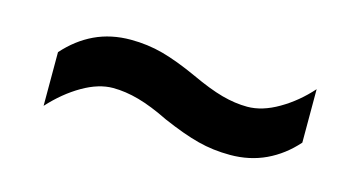

<svg xmlns="http://www.w3.org/2000/svg" viewBox="-35 -513 580 322"><g transform="rotate(15 255.5 -352.0)"><path d="M253.4 -311Q223.6 -325.7 200 -332.3Q176.3 -338.9 154.8 -338.9Q129.9 -338.9 102.1 -322.8Q74.2 -306.6 49.8 -279.8V-373Q72.3 -398.4 100.3 -411.6Q128.4 -424.8 162.6 -424.8Q191.9 -424.8 218.8 -417.5Q245.6 -410.2 281.2 -394Q312.5 -379.4 335.7 -373Q358.9 -366.7 379.9 -366.7Q405.8 -366.7 433.8 -383.1Q461.9 -399.4 484.9 -425.3V-332.5Q462.9 -307.6 434.8 -294.4Q406.7 -281.2 373 -281.2Q343.3 -281.2 316.9 -288.1Q290.5 -294.9 253.4 -311Z"/></g></svg>

Font: Open Sans SemiCondensed SemiBold
Style: Italic
Weight: 600
Width: 4
Italic angle: -12°
Designer: Monotype Design Team
Foundry: Monotype Imaging Inc.
Version: Version 3.000